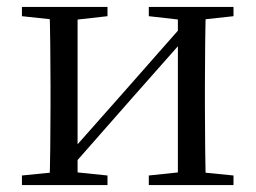

<svg xmlns="http://www.w3.org/2000/svg" viewBox="-20 -536 741 556"><path d="M43.5 0H291.3V-27.8L186.3 -38.6H151.7L43.5 -27.8ZM410.9 0H656.2V-27.8L548 -38.6H513.6L410.9 -27.8ZM123.1 0H204.7V-516H123.1C125.3 -467.4 126.3 -355.1 126.3 -288.3V-228.5C126.3 -160.1 125.3 -48.6 123.1 0ZM182.1 -46.9 360.1 -249.4 538.4 -451H549.7L516 -470.9L335.2 -265.6L158.3 -65.8H146.9ZM495.1 0H576.4C574.4 -48.6 573.4 -160.1 573.4 -228.5V-288.3C573.4 -355.1 574.4 -467.4 576.4 -516H495.1ZM43.5 -489.1 152.7 -477.4H187.1L291.3 -489.1V-516H43.5ZM410.9 -489.1 514.4 -477.4H548.8L656.2 -489.1V-516H410.9Z"/></svg>

Font: Source Han Serif TW VF
Style: Regular
Weight: 250
Designer: Ryoko NISHIZUKA 西塚涼子 (kana & ideographs); Frank Grießhammer (Latin, Greek & Cyrillic); Wenlong ZHANG 张文龙 (bopomofo); San
Foundry: Adobe
Version: Version 2.002;hotconv 1.1.0;makeotfexe 2.6.0